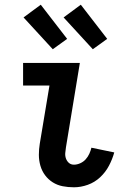

<svg xmlns="http://www.w3.org/2000/svg" viewBox="-20 -787 540 815"><path d="M294 8Q269 8 246 3.5Q223 -1 204 -13Q185 -25 171.5 -43Q158 -61 151.5 -83.5Q145 -106 145 -130Q145 -154 149 -178L190 -424H78V-520H319L260 -162Q258 -150 257 -137.5Q256 -125 260 -114Q264 -103 272.5 -95.5Q281 -88 294 -88Q307 -88 320.5 -94Q334 -100 343.5 -110.5Q353 -121 359 -134Q365 -147 368 -160L465 -140Q457 -111 442.5 -83.5Q428 -56 405 -34.5Q382 -13 352.5 -2.5Q323 8 294 8ZM374 -578 250 -713 323 -767 435 -622ZM204 -578 80 -713 153 -767 265 -622Z"/></svg>

Font: Iosevka Curly
Style: Bold Italic
Weight: 700
Italic angle: -9°
Monospace: yes
Designer: Belleve Invis
Foundry: Belleve Invis
Version: Version 22.1.2; ttfautohint (v1.8.4)